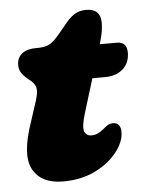

<svg xmlns="http://www.w3.org/2000/svg" viewBox="-45 -576 472 624"><g transform="rotate(-5 191.0 -264.5)"><path d="M61 -324 50 -333Q36.5 -344.5 30 -354.8Q23.5 -365 23.5 -380Q23.5 -403 39.8 -416.2Q56 -429.5 85.5 -429.5H91Q114.5 -429.5 129 -436.8Q143.5 -444 162.5 -467L195 -506Q209 -522.5 224 -530.8Q239 -539 259 -539Q306 -539 306 -492.5Q306 -480.5 303.5 -464.2Q301 -448 293.5 -424H350Q382 -424 382 -389Q382 -355.5 360 -335.8Q338 -316 301 -316H260L226 -205.5Q212.5 -161.5 218.2 -146.2Q224 -131 242.5 -131Q251 -131 260.5 -135Q270 -139 281.5 -148.5Q293 -158.5 299.5 -161.5Q306 -164.5 313.5 -164.5Q339 -164.5 339 -133.5Q339 -102.5 313.2 -69Q287.5 -35.5 242 -12.8Q196.5 10 136.5 10Q65 10 38.5 -38.5Q12 -87 49 -192.5L66 -245Q78 -278.5 77 -295Q76 -311.5 61 -324Z"/></g></svg>

Font: Fraunces 144pt SuperSoft Black
Style: Italic
Weight: 900
Italic angle: -16°
Version: Version 1.000;[b76b70a41]